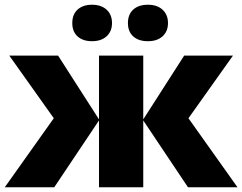

<svg xmlns="http://www.w3.org/2000/svg" viewBox="-24 -787 1018 807"><path d="M392.1 -285.2V-553.2H578.1V-285.2L750 -553.2H955.1L768.1 -290L974.1 0H766.1L578.1 -280.8V0H392.1V-280.8L204.1 0H-3.9L202.1 -290L15.1 -553.2H220.2ZM279.8 -689.9Q279.8 -726.6 302.2 -746.8Q324.7 -767.1 362.8 -767.1Q401.4 -767.1 424.1 -746.3Q446.8 -725.6 446.8 -689.9Q446.8 -655.3 424.1 -634.5Q401.4 -613.8 362.8 -613.8Q324.7 -613.8 302.2 -633.8Q279.8 -653.8 279.8 -689.9ZM513.7 -689.9Q513.7 -726.6 536.1 -746.8Q558.6 -767.1 597.7 -767.1Q636.7 -767.1 659.4 -746.1Q682.1 -725.1 682.1 -689.9Q682.1 -655.3 659.4 -634.5Q636.7 -613.8 597.7 -613.8Q558.1 -613.8 535.9 -634Q513.7 -654.3 513.7 -689.9Z"/></svg>

Font: OpenSansExtrabold
Style: Regular
Weight: 800
Foundry: Ascender Corporation
Version: Version 1.10